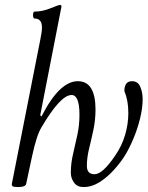

<svg xmlns="http://www.w3.org/2000/svg" viewBox="-20 -745 598 778"><path d="M54 13Q35 13 31 9.5Q27 6 28 0L144 -588Q150 -617 150 -634Q150 -670 120 -670Q116 -670 114.5 -677Q113 -684 114.5 -691Q116 -698 120 -698Q152 -698 186 -712Q217 -725 224 -725Q229 -725 229 -718L143 -278L148 -273Q186 -347 222.5 -381.5Q259 -416 295 -416Q332 -416 349.5 -386.5Q367 -357 367 -302Q367 -259 358.5 -219Q350 -179 341 -142.5Q332 -106 332 -73Q332 -39 363 -39Q396 -39 447 -115Q474 -154 487 -198.5Q500 -243 500 -286Q500 -313 496 -335Q492 -357 484 -376Q484 -416 515 -416Q539 -416 548.5 -393Q558 -370 558 -344Q558 -307 547.5 -264.5Q537 -222 520.5 -183Q504 -144 487 -116Q469 -87 442 -57Q415 -27 383.5 -7Q352 13 318 13Q293 13 280 -5Q267 -23 267 -45Q267 -83 276 -121Q285 -159 293.5 -198.5Q302 -238 302 -280Q302 -360 270 -360Q225 -360 148 -229Q128 -196 110 -112L86 0Q83 13 54 13Z"/></svg>

Font: Junicode Two Beta Condensed
Style: Italic
Weight: 400
Width: 3
Italic angle: -9°
Version: Version 1.053; ttfautohint (v1.8.4)